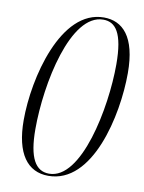

<svg xmlns="http://www.w3.org/2000/svg" viewBox="-83 -782 638 852"><g transform="rotate(10 235.5 -356.5)"><path d="M194 11C393 11 463 -307 463 -499C463 -664 400 -724 316 -724C122 -724 44 -404 44 -214C44 -63 100 11 194 11ZM196 1C135 1 102 -53 102 -184C102 -390 168 -714 315 -714C370 -714 406 -671 406 -528C406 -331 341 1 196 1Z"/></g></svg>

Font: Noto Serif Display Condensed Light
Style: Italic
Weight: 300
Width: 3
Italic angle: -12°
Designer: Monotype Design Team
Foundry: Monotype Imaging Inc.
Version: Version 2.009